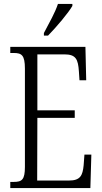

<svg xmlns="http://www.w3.org/2000/svg" viewBox="-20 -951 516 971"><path d="M202 -784V-771H223C267 -816 326 -886 346 -921V-931H273C258 -886 231 -839 202 -784ZM32 0H437L442 -169H407L403 -115C398 -63 386 -38 329 -38H168L169 -355H358V-393H169V-676H306C364 -676 375 -651 379 -590L382 -545H416L412 -714H32V-683H49C89 -683 106 -673 106 -604V-107C106 -42 91 -31 49 -31H32Z"/></svg>

Font: Noto Serif Georgian ExtraCondensed Light
Style: Regular
Weight: 300
Width: 2
Designer: Monotype Design Team, Akaki Razmadze
Foundry: Google LLC
Version: Version 2.003